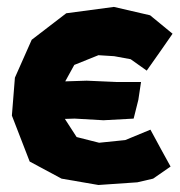

<svg xmlns="http://www.w3.org/2000/svg" viewBox="-20 -523 523 559"><path d="M482.4 -424.8 417 -478.5 311.5 -502.9 172.9 -484.4 72.3 -407.2 23.4 -296.9 14.6 -186.5 66.4 -52.7 159.2 -2.9 266.6 15.6 379.9 7.8 425.8 -2.9 476.6 -38.1 449.2 -87.9 418 -145.5 344.7 -115.2 268.6 -107.4 203.1 -124 168.9 -176.8 197.3 -177.7 281.2 -172.9 369.1 -177.7 382.8 -232.4 390.6 -284.2H321.3L232.4 -288.1L169.9 -286.1L196.3 -334L266.6 -362.3L312.5 -359.4L360.4 -350.6L407.2 -317.4L449.2 -377Z"/></svg>

Font: MaokenAssortedSans-TC
Style: Regular
Weight: 500
Version: Version 0.83